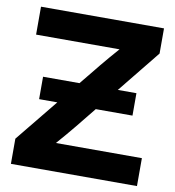

<svg xmlns="http://www.w3.org/2000/svg" viewBox="-82 -801 797 873"><g transform="rotate(10 317.0 -364.0)"><path d="M26.4 0V-116.2L348.1 -511.7Q366.2 -533.7 384.8 -555.4Q403.3 -577.1 422.4 -598.6H37.1V-727.5H605V-611.3L288.6 -219.7Q270 -197.3 250.7 -174.3Q231.4 -151.4 211.4 -128.9H608.4V0ZM101.6 -312V-415.5H532.7V-312Z"/></g></svg>

Font: Inter Display
Style: Bold
Weight: 700
Designer: Rasmus Andersson
Foundry: rsms
Version: Version 4.001;git-9221beed3